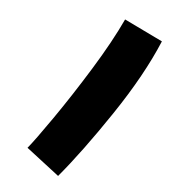

<svg xmlns="http://www.w3.org/2000/svg" viewBox="-226 -734 786 786"><g transform="rotate(45 167.0 -341.5)"><path d="M119 7Q119 -34 108 -154Q97 -274 77 -410.5Q57 -547 30 -647L200 -690Q246 -543 267.5 -342Q289 -141 289 0Z"/></g></svg>

Font: Noto Sans Arabic CondBlack
Style: Regular
Weight: 900
Width: 3
Designer: Nadine Chahine
Foundry: Monotype Imaging Inc.
Version: Version 1.001